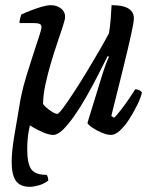

<svg xmlns="http://www.w3.org/2000/svg" viewBox="-20 -520 595 740"><path d="M95 200Q57 200 41 176.5Q25 153 25 105Q25 66 34 10Q43 -46 56 -119L102 -64Q95 -39 90 -10.5Q85 18 85 57Q85 109 100 131.5Q115 154 160 154Q162 156 164 162.5Q166 169 166 176Q149 189 129 194.5Q109 200 95 200ZM185 0Q170 0 148 -9Q126 -18 104.5 -31Q83 -44 68.5 -56.5Q54 -69 52 -75Q52 -104 60.5 -145Q69 -186 82.5 -230Q96 -274 109 -313.5Q122 -353 131 -380.5Q140 -408 140 -415Q140 -425 132.5 -428Q125 -431 113 -431H55Q55 -441 58 -450.5Q61 -460 62 -464Q77 -471 98.5 -479.5Q120 -488 141 -494Q162 -500 176 -500Q199 -500 215 -487.5Q231 -475 231 -455Q231 -446 222.5 -419.5Q214 -393 201 -355Q188 -317 175.5 -274.5Q163 -232 154.5 -191.5Q146 -151 146 -119Q156 -106 174 -93.5Q192 -81 201 -81Q206 -81 223.5 -104.5Q241 -128 265.5 -165.5Q290 -203 316 -246Q342 -289 364.5 -328Q387 -367 400 -392Q404 -415 406.5 -445.5Q409 -476 410 -500Q439 -500 458 -494.5Q477 -489 486.5 -477.5Q496 -466 496 -449Q496 -435 485 -385Q474 -335 454.5 -256Q435 -177 409 -73L420 -66Q431 -77 446.5 -97Q462 -117 477 -139Q492 -161 501 -176Q510 -176 517.5 -172Q525 -168 527 -163Q522 -142 508.5 -114.5Q495 -87 478 -60.5Q461 -34 442.5 -17Q424 0 408 0Q393 0 372.5 -8.5Q352 -17 336 -28Q320 -39 317 -46L372 -225Q380 -251 388 -272.5Q396 -294 400 -301L395 -304Q378 -270 357 -229Q336 -188 313 -147.5Q290 -107 266.5 -73.5Q243 -40 222.5 -20Q202 0 185 0Z"/></svg>

Font: Texturina Medium
Style: Italic
Weight: 500
Italic angle: -11°
Designer: Guillermo Torres Carreño
Foundry: Omnibus-Type
Version: Version 1.002